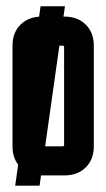

<svg xmlns="http://www.w3.org/2000/svg" viewBox="-20 -557 340 614"><path d="M185 -406Q185 -411 180 -411H120Q115 -411 115 -406V-94Q115 -89 120 -89H180Q185 -89 185 -93ZM20 -89V-411Q20 -453 46 -478.5Q72 -504 114 -504H186Q228 -504 254 -478.5Q280 -453 280 -411V-89Q280 -47 254 -21.5Q228 4 186 4H114Q72 4 46 -21.5Q20 -47 20 -89ZM109.7 -536.9H187.7L106.6 36.8H28.6Z"/></svg>

Font: Karantina
Style: Regular
Weight: 400
Designer: Rony Koch
Foundry: Rony Koch
Version: Version 1.000; ttfautohint (v1.8.3)